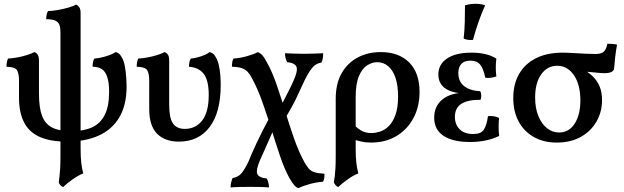

<svg xmlns="http://www.w3.org/2000/svg" viewBox="-20 -741 3280 1010"><path d="M312 243Q303 240 297 232.5Q291 225 289 218Q291 203 293 186.5Q295 170 296.5 145Q298 120 298 80V-571Q298 -594 293 -609Q288 -624 272 -632Q256 -640 223 -640Q223 -652 225 -663Q227 -674 233 -683Q253 -683 282.5 -688Q312 -693 339.5 -701Q367 -709 380 -717Q390 -713 397 -703Q404 -693 404 -673V40Q404 84 407.5 115.5Q411 147 418 171Q391 182 362 202.5Q333 223 312 243ZM331 4Q245 4 189.5 -20.5Q134 -45 107 -96.5Q80 -148 80 -227V-316Q80 -354 69.5 -371.5Q59 -389 14 -390Q14 -402 16 -412.5Q18 -423 22 -433Q60 -435 99 -445Q138 -455 161 -467Q172 -463 178.5 -453Q185 -443 185 -420V-249Q185 -174 201.5 -131Q218 -88 255.5 -69.5Q293 -51 354 -51Q419 -51 463 -70.5Q507 -90 530.5 -135.5Q554 -181 554 -258Q554 -307 544 -336.5Q534 -366 515 -378Q496 -390 467 -390Q467 -402 469 -413Q471 -424 476 -433Q505 -435 537.5 -445Q570 -455 588 -467Q595 -466 603.5 -460.5Q612 -455 619 -442Q631 -424 636.5 -393.5Q642 -363 644 -333.5Q646 -304 646 -287Q646 -187 607 -122.5Q568 -58 497.5 -27Q427 4 331 4Z M921 4Q847 4 806 -38Q765 -80 765 -167V-316Q765 -354 754.5 -371.5Q744 -389 699 -390Q699 -402 701 -412.5Q703 -423 707 -433Q745 -435 784 -445Q823 -455 846 -467Q857 -463 863.5 -453Q870 -443 870 -420V-189Q870 -120 890 -91.5Q910 -63 952 -63Q1009 -63 1043.5 -107Q1078 -151 1078 -242Q1078 -318 1052 -352Q1026 -386 974 -390Q974 -402 976 -413Q978 -424 984 -433Q1009 -435 1038 -445Q1067 -455 1083 -467Q1089 -466 1098 -460.5Q1107 -455 1114 -442Q1125 -425 1131 -399Q1137 -373 1139 -345Q1141 -317 1141 -294Q1141 -150 1083 -73Q1025 4 921 4Z M1550 249Q1538 245 1528 233.5Q1518 222 1502 195Q1475 145 1452.5 78Q1430 11 1407.5 -61.5Q1385 -134 1360 -205Q1335 -276 1303 -334Q1293 -353 1281.5 -364.5Q1270 -376 1252 -382.5Q1234 -389 1200 -390Q1200 -402 1201.5 -412.5Q1203 -423 1208 -433Q1241 -435 1277.5 -445Q1314 -455 1337 -467Q1349 -462 1359 -451.5Q1369 -441 1384 -413Q1413 -361 1435.5 -295Q1458 -229 1480 -156.5Q1502 -84 1526.5 -13.5Q1551 57 1584 117Q1595 135 1605.5 147Q1616 159 1634.5 165Q1653 171 1687 173Q1687 185 1686 195Q1685 205 1679 215Q1646 217 1609.5 227Q1573 237 1550 249ZM1395 245Q1374 243 1347 242.5Q1320 242 1294 242Q1268 242 1241 242.5Q1214 243 1193 245Q1193 230 1196 218Q1199 206 1203 196Q1235 190 1252 168.5Q1269 147 1287 109Q1293 94 1304 68.5Q1315 43 1330 11Q1345 -21 1361.5 -53.5Q1378 -86 1394 -115L1418 -56Q1414 -48 1404 -25Q1394 -2 1379.5 30.5Q1365 63 1347 103Q1326 153 1333 173Q1340 193 1383 198Q1389 208 1392 220.5Q1395 233 1395 245ZM1472 -105 1448 -165Q1457 -182 1471 -209Q1485 -236 1500 -265.5Q1515 -295 1524 -316Q1548 -369 1539.5 -389.5Q1531 -410 1491 -414Q1485 -424 1482 -437Q1479 -450 1479 -461Q1500 -460 1526.5 -459Q1553 -458 1579 -458Q1605 -458 1633 -459Q1661 -460 1680 -461Q1680 -447 1678 -434.5Q1676 -422 1671 -412Q1641 -407 1623 -385Q1605 -363 1584 -322Q1571 -294 1561 -272.5Q1551 -251 1540.5 -228.5Q1530 -206 1514 -177Q1498 -148 1472 -105Z M1983 -467Q2078 -467 2132.5 -412.5Q2187 -358 2187 -257Q2187 -180 2155 -120Q2123 -60 2065.5 -25.5Q2008 9 1931 9Q1905 9 1884 4.5Q1863 0 1838 -8V-89Q1857 -68 1879.5 -54.5Q1902 -41 1934 -41Q1954 -41 1978.5 -48.5Q2003 -56 2024.5 -77Q2046 -98 2060 -136Q2074 -174 2074 -234Q2074 -290 2061 -330Q2048 -370 2023 -392Q1998 -414 1964 -414Q1939 -414 1912.5 -398Q1886 -382 1868.5 -341.5Q1851 -301 1851 -231V40Q1851 84 1854.5 115.5Q1858 147 1865 171Q1838 182 1809 202.5Q1780 223 1759 243Q1751 240 1745 232.5Q1739 225 1736 218Q1739 203 1741 186.5Q1743 170 1744.5 145Q1746 120 1746 80V-221Q1746 -301 1777 -355.5Q1808 -410 1861.5 -438.5Q1915 -467 1983 -467Z M2453 6Q2362 6 2313 -26.5Q2264 -59 2264 -122Q2264 -183 2308 -218.5Q2352 -254 2435 -254V-249Q2363 -249 2324.5 -274.5Q2286 -300 2286 -349Q2286 -403 2332 -433.5Q2378 -464 2460 -464Q2498 -464 2530.5 -457Q2563 -450 2591 -433Q2588 -410 2588 -386.5Q2588 -363 2591 -339Q2578 -334 2562.5 -332Q2547 -330 2533 -332Q2523 -380 2506 -401Q2489 -422 2455 -422Q2422 -422 2406.5 -404.5Q2391 -387 2391 -357Q2391 -312 2421.5 -288Q2452 -264 2506 -261Q2511 -253 2511.5 -239.5Q2512 -226 2508 -216Q2443 -217 2408 -195.5Q2373 -174 2373 -126Q2373 -86 2398 -61Q2423 -36 2469 -36Q2510 -36 2525 -58.5Q2540 -81 2547 -130Q2562 -132 2577 -129.5Q2592 -127 2605 -121Q2603 -95 2603 -72Q2603 -49 2606 -26Q2573 -10 2534.5 -2Q2496 6 2453 6ZM2468 -531Q2453 -530 2441.5 -531.5Q2430 -533 2419 -538Q2424 -583 2425 -628Q2426 -673 2426 -713Q2440 -717 2454 -719Q2468 -721 2481 -721Q2510 -721 2532 -713Q2513 -670 2497.5 -626.5Q2482 -583 2468 -531Z M2909 9Q2840 9 2788.5 -20Q2737 -49 2708.5 -101.5Q2680 -154 2680 -226Q2680 -299 2711 -352.5Q2742 -406 2800 -435Q2858 -464 2940 -464Q2964 -464 2995.5 -462Q3027 -460 3058.5 -458.5Q3090 -457 3112 -457Q3145 -457 3157.5 -470.5Q3170 -484 3175 -511Q3187 -511 3201.5 -510Q3216 -509 3226 -506Q3220 -474 3216 -439.5Q3212 -405 3210 -376Q3204 -365 3192 -360.5Q3180 -356 3161 -356Q3140 -356 3111 -359.5Q3082 -363 3040 -365L3043 -378Q3073 -363 3096.5 -341Q3120 -319 3133.5 -288Q3147 -257 3147 -214Q3147 -153 3118 -102Q3089 -51 3035.5 -21Q2982 9 2909 9ZM2921 -44Q2973 -44 3003 -90.5Q3033 -137 3033 -213Q3033 -296 2999 -345.5Q2965 -395 2911 -395Q2859 -395 2827 -350Q2795 -305 2795 -228Q2795 -172 2812 -130.5Q2829 -89 2857.5 -66.5Q2886 -44 2921 -44Z"/></svg>

Font: Vollkorn Medium
Style: Regular
Weight: 500
Designer: Friedrich Althausen
Foundry: Friedrich Althausen
Version: Version 5.000